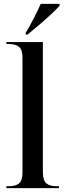

<svg xmlns="http://www.w3.org/2000/svg" viewBox="-20 -979 340 999"><path d="M13 0V-10H24Q62 -10 79.5 -25Q97 -40 97 -83V-679Q97 -722 78 -736Q59 -750 26 -750H13V-760H203V-86Q203 -41 220.5 -25.5Q238 -10 277 -10H287V0ZM114 -809Q135 -843 156 -884Q177 -925 192 -959H290V-949Q275 -932 245.5 -904.5Q216 -877 182.5 -848.5Q149 -820 123 -799H114Z"/></svg>

Font: Noto Serif Display SemiCondensed Medium
Style: Regular
Weight: 500
Width: 4
Designer: Monotype Design Team
Foundry: Monotype Imaging Inc.
Version: Version 2.009